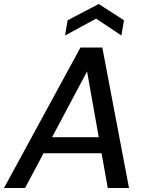

<svg xmlns="http://www.w3.org/2000/svg" viewBox="-37 -937 736 957"><path d="M-17 0 364 -700H473L606 0H500L397 -581L88 0ZM125 -173 166 -253H506L519 -173ZM287 -760 300 -836 455 -917 581 -836 568 -760 442 -844Z"/></svg>

Font: DM Sans 11pt Medium
Style: Italic
Weight: 500
Italic angle: -10°
Version: Version 4.004;gftools[0.9.30]